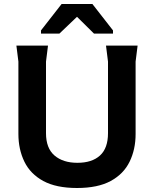

<svg xmlns="http://www.w3.org/2000/svg" viewBox="-20 -928 770 960"><path d="M365 12Q261 12 196.5 -23Q132 -58 102 -119.5Q72 -181 72 -258V-620L62 -700H220L210 -620V-262Q210 -187 252.5 -150.5Q295 -114 367 -114Q440 -114 480 -150.5Q520 -187 520 -262V-620L510 -700H668L658 -620V-258Q658 -181 628 -119.5Q598 -58 533.5 -23Q469 12 365 12ZM288 -908H442L545 -776V-760H450L365 -844L277 -760H185V-776Z"/></svg>

Font: AR One Sans
Style: Bold
Weight: 700
Designer: Niteesh Yadav
Foundry: Niteesh Yadav
Version: Version 1.001;gftools[0.9.33]